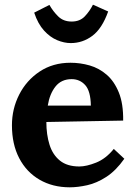

<svg xmlns="http://www.w3.org/2000/svg" viewBox="-20 -784 578 820"><path d="M278 16Q205 16 149 -16.5Q93 -49 62 -108.5Q31 -168 31 -249Q31 -319 62 -380Q93 -441 149.5 -478.5Q206 -516 281 -516Q323 -516 363 -504.5Q403 -493 435.5 -465Q468 -437 487.5 -389Q507 -341 506 -269L178 -263Q178 -209 191.5 -166Q205 -123 236 -98Q267 -73 319 -73Q349 -73 390.5 -89.5Q432 -106 466 -148L511 -106Q475 -55 434 -28.5Q393 -2 352.5 7Q312 16 278 16ZM184 -333H368Q367 -395 344 -420.5Q321 -446 286 -446Q242 -446 217 -414.5Q192 -383 184 -333ZM282 -600Q254 -600 224 -612.5Q194 -625 168 -653.5Q142 -682 126 -730L191 -763Q207 -735 229 -713.5Q251 -692 286 -692Q321 -692 342 -714Q363 -736 377 -764L442 -735Q416 -662 374.5 -631Q333 -600 282 -600Z"/></svg>

Font: Lora
Style: Bold
Weight: 700
Designer: Olga Karpushina, Alexei Vanyashin (Cyrillic)
Foundry: Cyreal
Version: Version 3.006; ttfautohint (v1.8.4.7-5d5b);gftools[0.9.30]